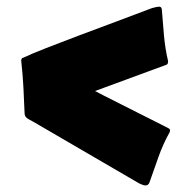

<svg xmlns="http://www.w3.org/2000/svg" viewBox="-20 -546 577 580"><path d="M419.4 14.2Q415.5 14.2 411.6 12.7Q407.7 11.2 400.9 8.3L80.6 -178.2Q64.9 -186 59.6 -190.9Q54.2 -195.8 54.2 -205.6Q52.7 -242.7 50.8 -280.8Q48.8 -318.8 44.4 -359.9Q44.4 -360.8 44.2 -361.3Q43.9 -361.8 43.9 -362.3Q44.9 -371.6 50.3 -371.6Q74.7 -383.3 118.9 -400.6Q163.1 -418 217.8 -438.5Q272.5 -459 330.1 -480.5Q387.7 -502 439 -521.5Q454.6 -525.9 460.9 -525.9Q467.3 -525.9 468.8 -518.1Q471.7 -480.5 475.3 -439.2Q479 -397.9 487.8 -361.3Q487.8 -351.1 481.9 -350.1L267.1 -271Q273.4 -267.6 294.9 -256.6Q316.4 -245.6 345.2 -231.2Q374 -216.8 403.3 -201.9Q432.6 -187 456.1 -175.3Q479.5 -163.6 489.7 -158.2Q493.7 -155.8 493.7 -152.8Q493.7 -150.9 492.7 -147Q472.2 -110.4 458.7 -71.8Q445.3 -33.2 431.6 4.9Q428.2 14.2 419.4 14.2Z"/></svg>

Font: Seymour One
Style: Regular
Weight: 400
Designer: Vernon Adams
Foundry: Vernon Adams
Version: Version 1.100; ttfautohint (v1.8.4.7-5d5b);gftools[0.9.33]